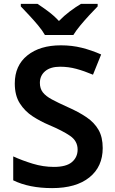

<svg xmlns="http://www.w3.org/2000/svg" viewBox="-20 -957 590 987"><path d="M508 -196Q508 -100 439.5 -45Q371 10 248 10Q130 10 48 -30V-153Q94 -132 148 -115.5Q202 -99 257 -99Q321 -99 350 -124Q379 -149 379 -188Q379 -232 340.5 -258.5Q302 -285 231 -315Q188 -333 148 -359Q108 -385 82 -425.5Q56 -466 56 -528Q56 -620 120.5 -672Q185 -724 293 -724Q350 -724 400 -711.5Q450 -699 500 -677L458 -573Q413 -592 372.5 -603Q332 -614 289 -614Q239 -614 212 -591Q185 -568 185 -531Q185 -502 200 -482.5Q215 -463 246.5 -446Q278 -429 327 -407Q384 -382 424.5 -354.5Q465 -327 486.5 -289.5Q508 -252 508 -196ZM211 -777Q198 -800 175.5 -827Q153 -854 129 -879.5Q105 -905 87 -924V-937H173Q199 -920 228.5 -898Q258 -876 283 -849Q309 -876 339 -898.5Q369 -921 396 -937H482V-924Q464 -906 440 -880Q416 -854 393.5 -827Q371 -800 357 -777Z"/></svg>

Font: Noto Sans Sora Sompeng Semi
Style: Bold
Weight: 700
Designer: Monotype Design Team. David Williams.
Foundry: Monotype Imaging Inc.
Version: Version 2.101; ttfautohint (v1.8.4.7-5d5b)